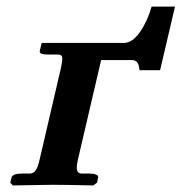

<svg xmlns="http://www.w3.org/2000/svg" viewBox="-20 -564 553 585"><path d="M100.1 -75.2 165 -354Q169.9 -377.4 169.9 -383.8Q169.9 -392.1 166.7 -395Q163.6 -397.9 154.8 -397.9H126Q112.8 -397.9 106.4 -400.6Q100.1 -403.3 101.1 -408.2L106.9 -433.1H356.9Q383.3 -433.1 406.2 -466.1Q429.2 -499 441.9 -543.9H513.2L467.8 -350.1H404.8Q403.3 -380.9 382.8 -380.9H288.1L216.8 -75.2Q213.9 -61.5 213.9 -53.2Q213.9 -35.2 229 -35.2H252Q265.1 -35.2 272.7 -32Q280.3 -28.8 278.8 -22.9L275.9 -7.8L264.2 1Q178.2 -1 140.1 -1L19 1L11.2 -7.8L15.1 -22.9Q18.1 -35.2 46.9 -35.2H69.8Q82 -35.2 88.6 -44.7Q95.2 -54.2 100.1 -75.2Z"/></svg>

Font: Linux Libertine
Style: Bold Italic
Weight: 700
Italic angle: -11.5°
Designer: Philipp H. Poll
Foundry: Philipp H. Poll
Version: Version 4.0.5